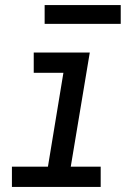

<svg xmlns="http://www.w3.org/2000/svg" viewBox="-20 -737 540 757"><path d="M27 0V-80H169L230 -450H113V-530H334L259 -80H377V0ZM156 -643V-717H456V-643Z"/></svg>

Font: Iosevka Curly Slab MdObl
Style: Regular
Weight: 500
Italic angle: -9°
Monospace: yes
Designer: Belleve Invis
Foundry: Belleve Invis
Version: Version 11.0.0; ttfautohint (v1.8.3)